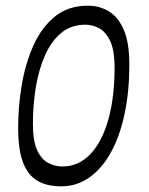

<svg xmlns="http://www.w3.org/2000/svg" viewBox="-20 -646 527 677"><path d="M196 11Q144 11 110.5 -9.5Q77 -30 60.5 -75Q44 -120 44 -196Q44 -272 57 -348Q70 -424 98.5 -487Q127 -550 174 -588Q221 -626 290 -626Q330 -626 363 -606.5Q396 -587 416 -542Q436 -497 436 -418Q436 -324 419.5 -245.5Q403 -167 371.5 -109.5Q340 -52 295.5 -20.5Q251 11 196 11ZM200 -59Q257 -59 298.5 -102.5Q340 -146 362 -224.5Q384 -303 384 -406Q384 -470 368 -502.5Q352 -535 328.5 -547Q305 -559 281 -559Q231 -559 196 -530Q161 -501 139 -451.5Q117 -402 106.5 -339.5Q96 -277 96 -209Q96 -149 111 -116.5Q126 -84 150 -71.5Q174 -59 200 -59Z"/></svg>

Font: Manuale Light
Style: Italic
Weight: 300
Italic angle: -11°
Version: Version 1.002